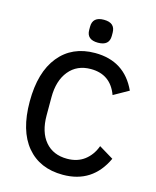

<svg xmlns="http://www.w3.org/2000/svg" viewBox="-133 -997 896 1100"><g transform="rotate(15 315.5 -447.5)"><path d="M278 -829V-848Q278 -907 345 -907Q412 -907 412 -848V-829Q412 -771 345 -771Q278 -771 278 -829ZM346 12Q209 12 132 -80Q55 -172 55 -345Q55 -519 132.5 -614.5Q210 -710 346 -710Q521 -710 593 -553L504 -503Q463 -615 346 -615Q264 -615 216.5 -557Q169 -499 169 -400V-293Q169 -194 216 -138.5Q263 -83 346 -83Q407 -83 449 -115Q491 -147 511 -202L597 -150Q522 12 346 12Z"/></g></svg>

Font: Anuphan Medium
Style: Regular
Weight: 500
Designer: Mike Abbink, Paul van der Laan, Pieter van Rosmalen, Mint Tantisuwanna
Foundry: Bold Monday; Cadson Demak
Version: Version 3.002;hotconv 1.0.109;makeotfexe 2.5.65596